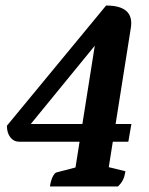

<svg xmlns="http://www.w3.org/2000/svg" viewBox="-20 -675 541 695"><path d="M160.8 0Q164.1 -22.3 170.9 -35.6Q177.6 -48.9 184.6 -50.9L269 -72.9L250.7 -52.4L333.8 -577.2L380 -579.1L63.9 -192.5L39.1 -226.1H455.6L444.5 -161.9H50.2Q30.3 -161.9 17.6 -177.8Q5 -193.7 5 -219.9L364.1 -655Q466.2 -655 453.7 -574.6L371.4 -55.2L351.5 -75.3L434.1 -55.1Q431.2 -36.4 425.2 -24.1Q419.3 -11.9 406.9 0Z"/></svg>

Font: Petrona
Style: Italic
Weight: 400
Italic angle: -9°
Designer: Ringo R. Seeber
Foundry: Ringo R. Seeber
Version: Version 2.001; ttfautohint (v1.8.3)